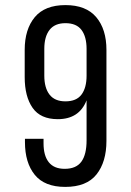

<svg xmlns="http://www.w3.org/2000/svg" viewBox="-20 -727 516 754"><path d="M237 -707C183 -707 142.8 -691.2 116.5 -659.5C90.2 -627.8 77 -585 77 -531V-424C77 -373.3 87.3 -333.2 108 -303.5C128.7 -273.8 161.7 -259 207 -259C263 -259 300.7 -283.7 320 -333V-176C320 -138.7 313.2 -110.7 299.5 -92C285.8 -73.3 264 -64 234 -64C206 -64 185.2 -72.7 171.5 -90C157.8 -107.3 151 -132 151 -164V-182H78V-169C78 -115 90.8 -72.2 116.5 -40.5C142.2 -8.8 182 7 236 7C292 7 333 -9.3 359 -42C385 -74.7 398 -118.7 398 -174V-531C398 -585 384.7 -627.8 358 -659.5C331.3 -691.2 291 -707 237 -707ZM237 -636C265.7 -636 286.7 -627.2 300 -609.5C313.3 -591.8 320 -567 320 -535V-430C320 -398 313.3 -373.2 300 -355.5C286.7 -337.8 265.7 -329 237 -329C209 -329 188.2 -337.8 174.5 -355.5C160.8 -373.2 154 -398 154 -430V-535C154 -567 160.8 -591.8 174.5 -609.5C188.2 -627.2 209 -636 237 -636Z"/></svg>

Font: Bebas Neue Regular two
Style: Regular2
Weight: 400
Designer: Ryoichi Tsunekawa & LGV (GE)
Foundry: Free Software Foundation, Inc.
Version: Version 1.003 August 13, 2016